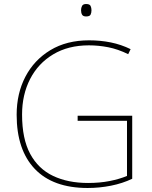

<svg xmlns="http://www.w3.org/2000/svg" viewBox="-20 -927 760 957"><path d="M367 -350H639V-36Q591 -13 533.5 -1.5Q476 10 417 10Q244 10 153.5 -85Q63 -180 63 -355Q63 -461 106.5 -544.5Q150 -628 231 -677Q312 -726 424 -726Q481 -726 532.5 -715.5Q584 -705 631 -682L619 -657Q568 -682 519.5 -691.5Q471 -701 423 -701Q320 -701 245 -656Q170 -611 130 -533Q90 -455 90 -356Q90 -235 130.5 -160Q171 -85 245 -50Q319 -15 419 -15Q477 -15 525.5 -24.5Q574 -34 613 -50V-325H367ZM409 -907Q427 -907 431.5 -897.5Q436 -888 436 -876Q436 -863 431.5 -854Q427 -845 409 -845Q394 -845 389 -854Q384 -863 384 -876Q384 -888 389 -897.5Q394 -907 409 -907Z"/></svg>

Font: Noto Sans Cherokee Thin
Style: Regular
Weight: 100
Designer: Monotype Design Team
Foundry: Monotype Imaging Inc.
Version: Version 2.001; ttfautohint (v1.8.4.7-5d5b)